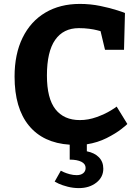

<svg xmlns="http://www.w3.org/2000/svg" viewBox="-20 -737 707 991"><path d="M428.2 7.8V43.9Q468.3 51.8 490.7 75Q513.2 98.1 513.2 133.8Q513.2 177.7 477.1 205.8Q440.9 233.9 387.2 233.9Q357.4 233.9 329.1 226.6Q300.8 219.2 283.4 211.2Q266.1 203.1 262.2 200.2L293.9 144Q296.9 146 309.3 151.6Q321.8 157.2 339.8 162.1Q357.9 167 376 167Q397 167 409.4 157Q421.9 147 421.9 129.9Q421.9 108.9 399.9 97.9Q377.9 86.9 339.8 86.9V9.8Q202.6 1 128.9 -89.1Q55.2 -179.2 55.2 -341.8Q55.2 -458 96.7 -542.5Q138.2 -627 214.1 -671.9Q290 -716.8 392.1 -716.8Q446.3 -716.8 497.6 -706.3Q548.8 -695.8 586.9 -683.3Q625 -670.9 625 -669.9L620.1 -480H522L499 -576.2Q495.1 -577.1 480.5 -581.1Q465.8 -585 440.9 -588.4Q416 -591.8 387.2 -591.8Q307.1 -591.8 264.6 -531Q222.2 -470.2 222.2 -347.2Q222.2 -229 266.1 -173.1Q310.1 -117.2 392.1 -117.2Q436 -117.2 478.5 -132.6Q521 -147.9 551.5 -166.5Q582 -185.1 582 -187L637.2 -97.2Q637.2 -95.2 607.2 -71.5Q577.1 -47.9 530.5 -24.4Q483.9 -1 428.2 7.8Z"/></svg>

Font: Kadwa
Style: Bold
Weight: 700
Designer: Sol Matas
Foundry: Sol Matas
Version: Version 1.001;PS 001.000;hotconv 1.0.70;makeotf.lib2.5.58329